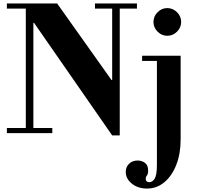

<svg xmlns="http://www.w3.org/2000/svg" viewBox="-20 -774 1149 1116"><path d="M632 13 178 -641H174V-30H284V0H20V-30H130V-724H20V-754H312L628 -309H632V-724H532V-754H776V-724H676V13ZM834 322Q782 322 746.5 293.5Q711 265 711 225Q711 196 730.5 177.5Q750 159 780 159Q804 159 822.5 172.5Q841 186 841 217Q841 238 834 246Q827 254 827 266Q827 275 832.5 280Q838 285 848 285Q866 285 879 264.5Q892 244 892 185V-420H806V-450H1030V35Q1030 120 1004.5 184.5Q979 249 935 285.5Q891 322 834 322ZM952 -566Q920 -566 896 -590Q872 -614 872 -646Q872 -679 896 -703Q920 -727 952 -727Q985 -727 1009 -703Q1033 -679 1033 -646Q1033 -614 1009 -590Q985 -566 952 -566Z"/></svg>

Font: Libre Bodoni
Style: Bold
Weight: 700
Designer: Pablo Impallari, Rodrigo Fuenzalida
Foundry: Impallari Type
Version: Version 2.005;gftools[0.9.23]